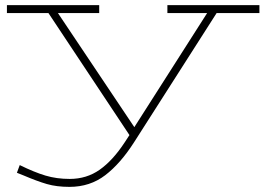

<svg xmlns="http://www.w3.org/2000/svg" viewBox="-20 -491 1045 749"><path d="M992 -440H825L503 64Q450 147 390.5 192.5Q331 238 251 238Q201 238 163 227Q125 216 71 193L46 183L57 153Q114 181 157.5 194Q201 207 252 207Q318 207 369 171Q420 135 466 65L485 36L169 -440H7V-471H367V-440H206L504 5L788 -440H633V-471H992Z"/></svg>

Font: BioRhyme Expanded ExtraLight
Style: Regular
Weight: 275
Width: 7
Designer: Aoife Mooney
Foundry: Aoife Mooney Type
Version: Version 1.001